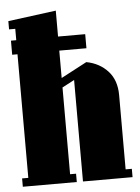

<svg xmlns="http://www.w3.org/2000/svg" viewBox="-53 -787 606 829"><g transform="rotate(-5 250.0 -372.5)"><path d="M16.1 -571.8V-632.8H39.1V-682.1H12.2V-717.8L220.2 -745.1V-632.8H337.9V-571.8H220.2V-453.1L332 -512.2Q388.7 -501.5 424.8 -462.2Q460.9 -422.9 460.9 -357.9V-36.1H487.8V0H272.9V-439.9L220.2 -412.1V-36.1H246.1V0H12.2V-36.1H39.1V-571.8Z"/></g></svg>

Font: Lletraferida
Style: Heavy
Weight: 900
Designer: Josep Patau Bellart
Foundry: Josep Patau Bellart
Version: Version 1.000